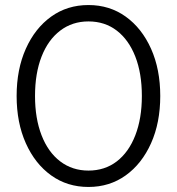

<svg xmlns="http://www.w3.org/2000/svg" viewBox="-20 -731 702 762"><path d="M331 11Q247 11 183 -35Q119 -81 82.5 -162.5Q46 -244 46 -350Q46 -456 82.5 -537.5Q119 -619 183 -665Q247 -711 331 -711Q415 -711 479 -665Q543 -619 579.5 -537.5Q616 -456 616 -350Q616 -244 579.5 -162.5Q543 -81 479 -35Q415 11 331 11ZM331 -54Q396 -54 443.5 -90.5Q491 -127 517 -194Q543 -261 543 -350Q543 -440 517 -506.5Q491 -573 443.5 -609.5Q396 -646 331 -646Q267 -646 219 -609.5Q171 -573 145 -506.5Q119 -440 119 -350Q119 -261 145 -194Q171 -127 219 -90.5Q267 -54 331 -54Z"/></svg>

Font: Red Hat Display Variable
Style: Regular
Weight: 400
Designer: Pentagram, MCKL
Foundry: Pentagram, MCKL
Version: Version 1.021